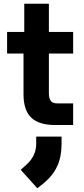

<svg xmlns="http://www.w3.org/2000/svg" viewBox="-20 -670 450 1029"><path d="M106 -164V-383H18V-499H110V-650H242V-499H372V-383H242V-170Q242 -142 252.5 -129Q263 -116 286 -116H372V0H276Q188 0 147 -40Q106 -80 106 -164ZM91 240 121 213Q174 166 174 101V62H310V101Q310 170 286.5 221Q263 272 214 312L180 339Z"/></svg>

Font: Bai Jamjuree
Style: Bold
Weight: 700
Designer: Katatrad Aksorn Co.,Ltd.
Foundry: Cadson Demak Co.,Ltd.
Version: Version 1.000; ttfautohint (v1.6)